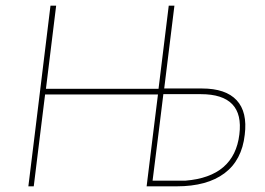

<svg xmlns="http://www.w3.org/2000/svg" viewBox="-20 -657 933 677"><path d="M80 0 104 -195 158 -637H178L142 -344H539L575 -637H595L559 -345H692Q776 -345 814.5 -303.5Q853 -262 843 -182Q833 -92 771.5 -46Q710 0 603 0H497L521 -195L537 -324H139L123 -195L99 0ZM688 -325H556L540 -195L518 -20H634Q806 -34 824 -183Q842 -325 688 -325Z"/></svg>

Font: Alegreya Sans SC Thin
Style: Italic
Weight: 100
Italic angle: -7°
Designer: Juan Pablo del Peral
Foundry: Huerta Tipografica
Version: Version 2.007